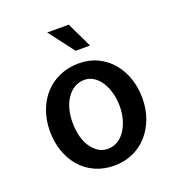

<svg xmlns="http://www.w3.org/2000/svg" viewBox="-137 -872 920 990"><g transform="rotate(-20 323.0 -377.0)"><path d="M329.1 -553.7Q385.7 -553.7 431.6 -531.7Q477.5 -509.8 509.8 -471.7Q542 -433.6 559.6 -382.8Q577.1 -332 577.1 -273.4Q577.1 -214.8 558.6 -163.6Q540 -112.3 506.3 -74.7Q472.7 -37.1 426.3 -16.1Q379.9 4.9 323.2 4.9Q265.6 4.9 218.3 -16.6Q170.9 -38.1 138.2 -76.2Q105.5 -114.3 87.9 -165Q70.3 -215.8 70.3 -275.4Q70.3 -335 89.4 -386.7Q108.4 -438.5 142.1 -475.1Q175.8 -511.7 223.6 -532.7Q271.5 -553.7 329.1 -553.7ZM321.3 -87.9Q350.6 -87.9 374.5 -102.1Q398.4 -116.2 415.5 -141.1Q432.6 -166 442.9 -200.2Q453.1 -234.4 453.1 -273.4Q453.1 -312.5 443.8 -346.7Q434.6 -380.9 418.5 -406.7Q402.3 -432.6 378.9 -448.2Q355.5 -463.9 326.2 -463.9Q296.9 -463.9 272.5 -449.2Q248 -434.6 231 -409.7Q213.9 -384.8 204.6 -351.1Q195.3 -317.4 195.3 -278.3Q195.3 -239.3 203.6 -204.6Q211.9 -169.9 228.5 -144.5Q245.1 -119.1 268.1 -103.5Q291 -87.9 321.3 -87.9ZM231.4 -758.8H349.6L416 -620.1H336.9Z"/></g></svg>

Font: Allerta
Style: Medium
Weight: 500
Designer: Matt McInerney
Foundry: Matt McInerney
Version: Version 1.0